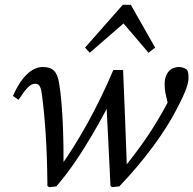

<svg xmlns="http://www.w3.org/2000/svg" viewBox="-20 -763 796 790"><path d="M175.1 2 182.2 7.1 211.6 3.9C314.5 -112.8 410.6 -296.2 456.7 -388.3L417 -350.1C418.3 -334.4 432.4 -45.1 434.6 2L441.7 7.1L470.9 3.9C573.8 -103 657.7 -218.9 704.8 -309.8C750.5 -396.2 755.6 -423.3 755.6 -443.5C755.6 -459.9 753.6 -468.1 750.4 -474.4C744.3 -481.4 733.1 -486.4 717.1 -487.4C685.6 -487.4 657.4 -466.2 657.4 -416.1C657.4 -406.6 658.6 -387.4 661.8 -375L678.1 -303.6L681.5 -365.1C675.5 -353.1 671.5 -344 664.6 -331.1C611.7 -234.3 563.7 -164.3 491.1 -73.6L502.3 -68.5C502 -86.6 487.9 -452 486.5 -475H446.3C379.5 -317.7 304.8 -184.9 225.2 -72.7L241.5 -68.7C242.3 -186.3 238.3 -330.4 223.4 -419.6C215.4 -468 198.2 -487.3 156 -487.3C110.8 -487.3 67.7 -446.4 33.2 -368.4L56.2 -352.2C87.8 -400.5 104.8 -418.3 123.6 -418.3C138.5 -418.3 147.5 -413.4 152.5 -373.7C165.6 -273.3 173.8 -159.2 175.1 2ZM591.1 -546 618.3 -567.1 518.2 -743.3H485.3L330.1 -567.3L349.3 -545.9L515.3 -690H468.2L591.1 -546Z"/></svg>

Font: Source Serif Variable
Style: Italic
Weight: 389
Italic angle: -12°
Designer: Frank Grießhammer
Foundry: Adobe Systems Incorporated
Version: Version 3.001;hotconv 1.0.111;makeotfexe 2.5.65597